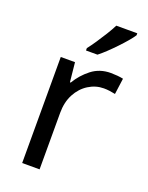

<svg xmlns="http://www.w3.org/2000/svg" viewBox="-144 -839 701 912"><g transform="rotate(20 206.5 -383.0)"><path d="M335 -546Q350 -546 367.5 -544.5Q385 -543 398 -540L387 -459Q374 -462 358.5 -464Q343 -466 329 -466Q288 -466 252 -443.5Q216 -421 194.5 -380.5Q173 -340 173 -286V0H85V-536H157L167 -438H171Q197 -482 238 -514Q279 -546 335 -546ZM388 -756Q379 -742 362 -722Q345 -702 324.5 -680.5Q304 -659 283.5 -639.5Q263 -620 245 -606H187V-618Q202 -637 219.5 -663Q237 -689 254 -716.5Q271 -744 282 -766H388Z"/></g></svg>

Font: Noto Sans Thaana
Style: Regular
Weight: 400
Designer: Monotype Design Team
Foundry: Monotype Imaging Inc.
Version: Version 2.001